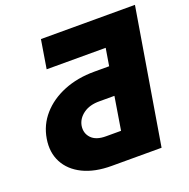

<svg xmlns="http://www.w3.org/2000/svg" viewBox="-130 -857 966 982"><g transform="rotate(-20 353.5 -366.5)"><path d="M585 0H313.5Q221.7 0 158.2 -31.2Q94.7 -62.5 65.9 -117.7Q37.1 -172.9 48.8 -244.1Q60.5 -315.9 107.7 -369.6Q154.8 -423.3 228.8 -453.4Q302.7 -483.4 394.5 -483.4H475.6L491.2 -578.1H169.9L195.3 -733.4H707ZM419.9 -152.3 449.2 -332H368.2Q314.5 -332.5 280.3 -307.9Q246.1 -283.2 239.3 -246.1Q232.9 -206.5 258.5 -179.2Q284.2 -151.9 338.9 -152.3Z"/></g></svg>

Font: Inter Display Black
Style: Italic
Weight: 900
Italic angle: -9.39999°
Designer: Rasmus Andersson
Foundry: rsms
Version: Version 4.000;git-a52131595